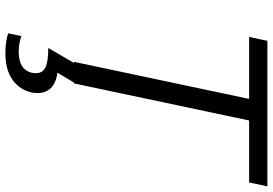

<svg xmlns="http://www.w3.org/2000/svg" viewBox="-166 -572 987 694"><g transform="rotate(90 327.0 -225.5)"><path d="M101 238 111 190Q120 194 135.5 197Q151 200 166 200Q234 200 244 150Q245 146 245 137Q245 114 224.5 103.5Q204 93 154 93L208 0H204L338 -633H114L128 -699H654L640 -633H416L282 0H279L243 60Q281 65 299 84Q317 103 317 132Q317 138 315 152Q306 195 270 221.5Q234 248 172 248Q151 248 131 245Q111 242 101 238Z"/></g></svg>

Font: Prompt Light
Style: Italic
Weight: 300
Italic angle: -12°
Designer: Katatrad Team
Foundry: CadsonDemak
Version: Version 1.000